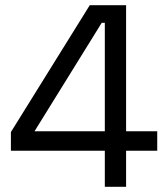

<svg xmlns="http://www.w3.org/2000/svg" viewBox="-20 -720 637 740"><path d="M326 -700 22 -211V-139H384V0H466V-139H586V-214H466V-700ZM372 -632H384V-214H113Z"/></svg>

Font: Space Text
Style: Regular
Weight: 400
Designer: Florian Karsten (Space Text), Colophon Foundry (Space Mono)
Foundry: Florian Karsten
Version: Version 1.003;PS 001.003;hotconv 1.0.88;makeotf.lib2.5.64775